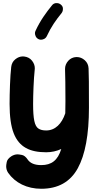

<svg xmlns="http://www.w3.org/2000/svg" viewBox="-20 -905 615 1212"><path d="M132.8 -548.3C129.9 -548.8 127 -548.8 124 -548.8C107.4 -548.8 91.8 -543 76.7 -530.8C61.5 -518.6 53.2 -502.4 50.8 -482.4C43.9 -424.3 40.5 -315.9 40.5 -248.5C40.5 -169.4 49.3 -107.9 66.4 -64C101.1 24.4 169.4 56.2 271.5 56.2C305.2 56.2 336.9 49.3 366.7 35.6C344.7 107.4 305.2 137.2 240.2 137.2C199.2 137.2 170.4 125.5 154.3 101.6C143.1 85 131.3 75.7 118.7 73.2C105.5 70.8 96.7 69.3 91.8 69.3C77.1 69.3 63.5 73.7 50.8 82C34.2 93.3 24.9 105 22.5 118.2C20 130.9 19 139.6 19 144.5C19 159.2 22.9 172.9 31.2 185.5C75.7 249.5 150.4 286.6 240.2 286.6C346.2 286.6 423.3 243.7 470.7 157.7C518.1 71.8 541.5 -56.2 541.5 -225.6C541.5 -378.4 541 -432.1 539.1 -473.6C538.1 -494.1 530.3 -511.2 515.1 -524.9C500 -538.1 483.4 -544.9 464.4 -544.9H461.4C441.4 -543.9 424.3 -536.1 411.1 -521.5C397.5 -506.3 390.6 -489.3 390.6 -470.2V-467.3C392.1 -428.2 393.1 -357.9 393.1 -266.6C393.1 -238.8 392.6 -212.9 392.1 -189.9C370.1 -123.5 328.6 -81.5 271.5 -81.5C250.5 -81.5 234.4 -85.4 222.2 -93.8C198.2 -109.9 189 -154.3 189 -248.5C189 -302.7 192.4 -405.3 199.2 -465.8C199.7 -468.8 199.7 -471.7 199.7 -474.6C199.7 -491.2 193.8 -507.3 181.6 -522.5C169.4 -537.6 152.8 -545.9 132.8 -548.3ZM362.8 -877C356 -882.3 348.1 -885.3 338.9 -885.3C335.4 -885.3 320.8 -887.7 307.6 -870.6C271 -825.2 234.9 -776.9 204.1 -710C201.7 -705.1 200.7 -700.2 200.7 -695.3C200.7 -685.1 205.6 -666 223.6 -657.7C228.5 -655.3 233.4 -654.3 238.3 -654.3C248.5 -654.3 267.6 -658.7 275.9 -677.7C302.7 -735.8 332 -776.9 368.7 -822.3C374 -829.6 377 -837.4 377 -846.7C377 -849.1 379.9 -863.8 362.8 -877Z"/></svg>

Font: Mikhak ExtraBold
Style: Regular
Weight: 800
Designer: Amin Abedi
Version: Version 3.2